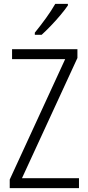

<svg xmlns="http://www.w3.org/2000/svg" viewBox="-20 -967 452 987"><path d="M386 0H30V-44L315 -663H42V-714H378V-669L93 -51H386ZM329 -939Q314 -917 290.5 -889Q267 -861 241 -834Q215 -807 194 -788H159V-799Q189 -836 216.5 -874Q244 -912 264 -947H329Z"/></svg>

Font: Noto Sans Ethiopic Condensed Light
Style: Regular
Weight: 300
Width: 3
Designer: Monotype Design Team
Foundry: Monotype Imaging Inc.
Version: Version 2.102; ttfautohint (v1.8.4.7-5d5b)